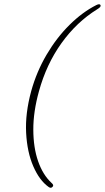

<svg xmlns="http://www.w3.org/2000/svg" viewBox="-20 -758 491 898"><path d="M126 -332Q151 -422.5 197.8 -502Q244.5 -581.5 305 -641.5Q365.5 -701.5 431 -734.5Q447.5 -742.5 450.5 -733Q453 -725.5 434.5 -714.5Q338.5 -655 267.8 -556.5Q197 -458 162 -330.5Q135.5 -235 135.8 -151.5Q136 -68 158.2 -4Q180.5 60 221 97.5Q233.5 108 226 115.5Q218.5 124.5 207.5 116.5Q164.5 86 135.8 20Q107 -46 102.2 -136.8Q97.5 -227.5 126 -332Z"/></svg>

Font: Fraunces 72pt S050 Thin
Style: Italic
Weight: 100
Italic angle: -16°
Version: Version 1.000; ttfautohint (v1.8.3)